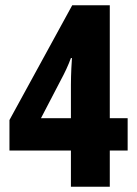

<svg xmlns="http://www.w3.org/2000/svg" viewBox="-20 -711 522 731"><path d="M466 -138V-261H398V-691H255L16 -254V-138H250V0H398V-138ZM250 -261H136L212 -407C227 -435 239 -460 250 -490H254C253 -480 250 -428 250 -388Z"/></svg>

Font: Noto Sans Kannada ExtraCondensed ExtraBold
Style: Regular
Weight: 800
Width: 2
Designer: Jelle Bosma - Monotype Design Team
Foundry: Monotype Imaging Inc.
Version: Version 2.005